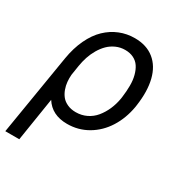

<svg xmlns="http://www.w3.org/2000/svg" viewBox="-185 -674 933 998"><g transform="rotate(30 282.0 -175.0)"><path d="M-7.1 203.1 72.4 -279.8Q83.5 -346.9 108.5 -399.5Q133.5 -452.1 168.3 -485.3Q203.1 -518.5 245.4 -535.5Q287.6 -552.6 335.2 -552.6Q405.9 -552.6 451.5 -515.6Q497.2 -478.7 513.7 -411.8Q530.2 -344.8 517 -254.3L515.6 -244.3Q502.8 -170.5 466.6 -113.1Q430.4 -55.8 374.3 -22.9Q318.2 9.9 251.4 9.9Q160.2 9.9 117.9 -57.2L76.7 203.1ZM144.2 -222.7Q142.4 -201 144.4 -180.2Q146.3 -159.4 153.9 -138.3Q161.6 -117.2 174.5 -101.2Q187.5 -85.2 209.5 -75.3Q231.5 -65.3 259.9 -65.3Q294.4 -65.3 323.9 -79.5Q353.3 -93.8 373.9 -118.8Q394.5 -143.8 408.6 -175.6Q422.6 -207.4 429 -244.3L430.4 -254.3Q435.4 -292.3 435.5 -325.3Q435.7 -358.3 428.4 -385.8Q421.2 -413.4 408 -433.1Q394.9 -452.8 373 -463.6Q351.2 -474.4 322.4 -474.4Q293.7 -474.4 268.3 -463.1Q242.9 -451.7 224.1 -433.1Q205.3 -414.4 190.5 -389.2Q175.8 -364 166.9 -337Q158 -310 153.4 -281.2Z"/></g></svg>

Font: Karasuma Gothic
Style: Italic
Weight: 400
Italic angle: -9.39999°
Designer: Rasmus Andersson / Ryoko Nishizuka
Foundry: Genbu
Version: Version 1.00